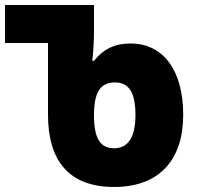

<svg xmlns="http://www.w3.org/2000/svg" viewBox="-30 -734 792 764"><path d="M424 10C605 10 699 -99 699 -277C699 -454 620 -561 489 -561C424 -561 379 -536 344 -492H337C342 -535 344 -572 344 -612V-714H-10V-563H161V-278C161 -97 242 10 424 10ZM424 -144C369 -144 344 -183 344 -276C344 -369 371 -406 427 -406C482 -406 509 -368 509 -276C509 -183 476 -144 424 -144Z"/></svg>

Font: Noto Sans Georgian SemiCondensed Black
Style: Regular
Weight: 900
Width: 4
Designer: Monotype Design Team, Akaki Razmadze
Foundry: Google LLC
Version: Version 2.005